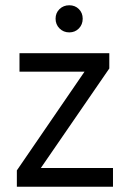

<svg xmlns="http://www.w3.org/2000/svg" viewBox="-20 -709 493 729"><path d="M395 -507V-449L135 -71H409V0H44V-62L301 -437H54V-507ZM206 -601Q191 -616 191 -638Q191 -660 206 -674.5Q221 -689 243 -689Q265 -689 279.5 -674.5Q294 -660 294 -638Q294 -616 279.5 -601Q265 -586 243 -586Q221 -586 206 -601Z"/></svg>

Font: Hind Regular
Style: Regular
Weight: 400
Designer: Manushi Parikh, Satya Rajpurohit
Foundry: Indian Type Foundry
Version: Version 1.201;PS 1.0;hotconv 1.0.78;makeotf.lib2.5.61930; tt